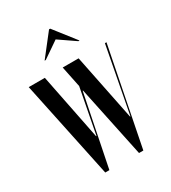

<svg xmlns="http://www.w3.org/2000/svg" viewBox="-167 -759 756 847"><g transform="rotate(-30 211.0 -335.5)"><path d="M13 -495H95L162 -159H164L208 -388L186 -495H267L335 -159H337L401 -495H409L311 0H289L213 -362H211L138 0H117ZM218 -671H224L310 -561H304L221 -618L138 -561H132Z"/></g></svg>

Font: Moniqa SemBd Narrow Display
Style: Regular
Weight: 600
Width: 4
Designer: Rajesh Rajput
Foundry: Rajesh Rajput
Version: Version 1.000